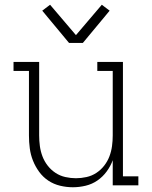

<svg xmlns="http://www.w3.org/2000/svg" viewBox="-20 -781 640 809"><path d="M287 8Q260 8 233 1.5Q206 -5 183.5 -20Q161 -35 145 -57Q129 -79 119 -104Q109 -129 105.5 -156Q102 -183 102 -210V-482H37V-520H145V-210Q145 -188 148 -165.5Q151 -143 159 -122Q167 -101 181 -83Q195 -65 214 -52.5Q233 -40 255.5 -35Q278 -30 300 -30Q322 -30 344.5 -35Q367 -40 386 -52.5Q405 -65 419 -83Q433 -101 441 -122Q449 -143 452 -165.5Q455 -188 455 -210V-482H390V-520H498V-38H563V0H455V-106Q446 -81 429.5 -58.5Q413 -36 390.5 -20.5Q368 -5 341 1.5Q314 8 287 8ZM271 -600 158 -736 191 -761 300 -633 409 -761 442 -736 329 -600Z"/></svg>

Font: Iosevka Etoile Extralight
Style: Regular
Weight: 200
Designer: Belleve Invis
Foundry: Belleve Invis
Version: Version 22.1.2; ttfautohint (v1.8.4)